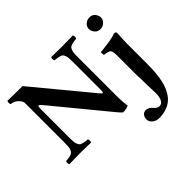

<svg xmlns="http://www.w3.org/2000/svg" viewBox="-191 -916 1406 1406"><g transform="rotate(-45 512.5 -213.0)"><path d="M21 2Q16.6 -2.4 16.6 -14.4Q16.6 -26.4 21 -30.8Q41 -32.7 52 -34.4Q63 -36.1 74.5 -40.5Q85.9 -44.9 91.1 -51Q96.2 -57.1 100.8 -68.4Q105.5 -79.6 106.7 -94.7Q107.9 -109.9 107.9 -132.8V-549.8Q103 -571.3 80.8 -591.1Q58.6 -610.8 28.8 -612.8Q24.4 -617.2 24.4 -629.9Q24.4 -642.6 28.8 -647L183.1 -645L533.2 -222.2Q555.2 -193.8 561 -193.8Q568.8 -193.8 568.8 -214.8V-512.2Q568.8 -535.6 567.6 -550.8Q566.4 -565.9 561.5 -577.1Q556.6 -588.4 552 -594Q547.4 -599.6 535.2 -603.8Q522.9 -607.9 512.9 -609.4Q502.9 -610.8 481.9 -612.8Q477.5 -617.2 477.5 -629.9Q477.5 -642.6 481.9 -647Q577.6 -645 597.2 -645Q614.3 -645 706.1 -647Q710.4 -642.6 710.4 -629.9Q710.4 -617.2 706.1 -612.8Q685.5 -610.8 675 -609.1Q664.6 -607.4 652.8 -603.3Q641.1 -599.1 636.2 -593.3Q631.3 -587.4 626.5 -576.2Q621.6 -564.9 620.4 -550Q619.1 -535.2 619.1 -512.2V-102.1Q619.1 -76.7 621.8 -43.2Q624.5 -9.8 627 0Q603 12.2 567.9 12.2Q555.2 2 532.2 -25.9L192.9 -438Q173.3 -461.9 166 -461.9Q158.2 -461.9 158.2 -433.1V-132.8Q158.2 -109.4 159.4 -94Q160.6 -78.6 165.5 -67.4Q170.4 -56.2 175.3 -50.3Q180.2 -44.4 191.9 -40.3Q203.6 -36.1 214.1 -34.4Q224.6 -32.7 245.1 -30.8Q249.5 -26.4 249.5 -14.4Q249.5 -2.4 245.1 2Q151.4 0 132.8 0Q114.7 0 21 2ZM831.1 -122.1V-314.9Q831.1 -357.4 819.6 -369.1Q808.1 -380.9 766.1 -384.8Q764.6 -389.6 763.7 -399.9Q762.7 -410.2 764.2 -415Q887.7 -427.2 929.2 -443.8Q948.2 -443.8 948.2 -430.2Q948.2 -428.7 947.3 -411.6Q946.3 -394.5 945.1 -368.7Q943.8 -342.8 943.8 -320.8V-122.1Q943.8 -83.5 942.1 -52Q940.4 -20.5 935.1 16.8Q929.7 54.2 920.4 83.3Q911.1 112.3 894.5 140.6Q877.9 168.9 855.7 187.5Q833.5 206.1 800.5 217.5Q767.6 229 727.1 229Q696.3 229 674.1 211.7Q651.9 194.3 651.9 169.9Q651.9 147 664.1 132.1Q676.3 117.2 695.8 117.2Q711.4 117.2 724.9 125.2Q738.3 133.3 745.8 143.1Q753.4 152.8 764.4 160.9Q775.4 168.9 787.1 168.9Q812.5 168.9 824.7 144.8Q836.9 120.6 836.9 85Q836.9 55.7 834 -19.3Q831.1 -94.2 831.1 -122.1ZM821.8 -598.1Q821.8 -620.1 840.1 -637.5Q858.4 -654.8 886.2 -654.8Q912.6 -654.8 928.7 -635.5Q944.8 -616.2 944.8 -592.8Q944.8 -572.8 926.5 -554.4Q908.2 -536.1 880.9 -536.1Q855.5 -536.1 838.6 -555.2Q821.8 -574.2 821.8 -598.1Z"/></g></svg>

Font: Common Serif SemiBold
Style: Regular
Weight: 600
Designer: Philipp H. Poll, Khaled Hosny
Foundry: Stefan Peev, Context Ltd.
Version: Version 1.026